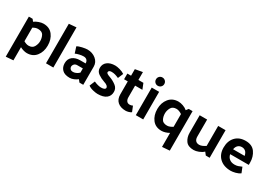

<svg xmlns="http://www.w3.org/2000/svg" viewBox="18 -1705 4098 2923"><g transform="rotate(30 2067.5 -243.5)"><path d="M284 -99Q351 -99 378 -147.5Q405 -196 405 -246Q405 -303 381 -348Q357 -393 284 -393Q263 -393 240.5 -385.5Q218 -378 198 -365V-127Q218 -115 240.5 -107Q263 -99 284 -99ZM69 -485H135L163 -449Q196 -474 240 -489Q284 -504 318 -504Q425 -504 482 -430Q539 -356 539 -246Q539 -136 480.5 -62Q422 12 318 12Q292 12 259.5 3Q227 -6 198 -22V209L69 219Z M779 -706V0H650V-695Z M1006 -145Q1006 -124 1023 -107.5Q1040 -91 1068 -91Q1095 -91 1122.5 -103Q1150 -115 1175 -139V-213H1077Q1043 -213 1024.5 -192Q1006 -171 1006 -145ZM1070 12Q981 12 938 -31.5Q895 -75 895 -145Q895 -220 946 -260Q997 -300 1079 -300H1174Q1173 -337 1152.5 -357.5Q1132 -378 1096 -378Q1062 -378 1022 -368.5Q982 -359 955 -346L920 -454Q948 -473 1005.5 -485.5Q1063 -498 1094 -498Q1181 -498 1243 -447.5Q1305 -397 1305 -319V0H1238L1206 -41Q1179 -20 1142.5 -4Q1106 12 1070 12Z M1710 -354Q1675 -370 1645 -378.5Q1615 -387 1581 -387Q1556 -387 1542.5 -377.5Q1529 -368 1529 -351Q1529 -339 1545.5 -328Q1562 -317 1599 -304Q1660 -282 1712 -242.5Q1764 -203 1764 -140Q1764 -68 1712.5 -28Q1661 12 1562 12Q1531 12 1479.5 0Q1428 -12 1394 -38L1433 -132Q1468 -116 1500.5 -107.5Q1533 -99 1560 -99Q1596 -99 1615 -109Q1634 -119 1634 -135Q1634 -155 1615 -171Q1596 -187 1555 -200Q1497 -219 1445.5 -254.5Q1394 -290 1394 -350Q1394 -419 1445 -458.5Q1496 -498 1583 -498Q1614 -498 1663 -485Q1712 -472 1749 -447Z M2157 -10Q2141 3 2111.5 11.5Q2082 20 2059 20Q1969 20 1917.5 -25.5Q1866 -71 1866 -155V-384H1801V-484H1866V-599L1995 -622V-484H2083L2123 -384H1995V-178Q1995 -140 2013 -115.5Q2031 -91 2066 -91Q2079 -91 2092 -94Q2105 -97 2119 -104Z M2294 -700Q2325 -700 2346.5 -679Q2368 -658 2368 -627Q2368 -596 2346.5 -575Q2325 -554 2294 -554Q2264 -554 2243 -575Q2222 -596 2222 -627Q2222 -658 2243 -679Q2264 -700 2294 -700ZM2359 -485V0H2229V-485Z M2947 -485V209L2816 219V-27Q2785 -9 2750 1.5Q2715 12 2685 12Q2579 12 2522 -62Q2465 -136 2465 -246Q2465 -356 2525.5 -430Q2586 -504 2691 -504Q2727 -504 2772 -488.5Q2817 -473 2849 -445L2879 -485ZM2720 -393Q2652 -393 2625.5 -345Q2599 -297 2599 -246Q2599 -189 2623 -144Q2647 -99 2720 -99Q2743 -99 2768.5 -109.5Q2794 -120 2816 -134V-358Q2794 -373 2768.5 -383Q2743 -393 2720 -393Z M3422 -48Q3389 -17 3341 1.5Q3293 20 3254 20Q3155 20 3113.5 -38.5Q3072 -97 3072 -180V-485H3203V-186Q3203 -140 3225 -115.5Q3247 -91 3289 -91Q3315 -91 3344 -104Q3373 -117 3397 -134V-485H3527V0H3459Z M3903 12Q3777 12 3704.5 -57Q3632 -126 3632 -242Q3632 -358 3697.5 -428Q3763 -498 3876 -498Q3990 -498 4043.5 -422.5Q4097 -347 4097 -244V-204H3770Q3779 -156 3814 -127.5Q3849 -99 3906 -99Q3939 -99 3965.5 -107.5Q3992 -116 4027 -132L4065 -38Q4031 -12 3982.5 0Q3934 12 3903 12ZM3974 -291Q3964 -340 3938 -363.5Q3912 -387 3873 -387Q3833 -387 3806 -362.5Q3779 -338 3771 -291Z"/></g></svg>

Font: Palanquin
Style: Bold
Weight: 700
Designer: Pria Ravichandran
Version: Version 1.0.4